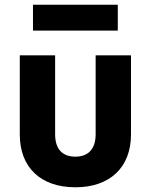

<svg xmlns="http://www.w3.org/2000/svg" viewBox="-20 -785 640 815"><path d="M480 -655V-765H120V-655ZM300 10C446 10 536 -74 536 -214V-550H386V-215C386 -153 355 -120 300 -120C244 -120 214 -153 214 -215V-550H64V-214C64 -75 152 10 300 10Z"/></svg>

Font: Tekne LDO ExtraBold
Style: Regular
Weight: 800
Monospace: yes
Designer: Alessio Laiso, Mario Rullo, Paolo Rosset
Foundry: Alessio Laiso
Version: Version 1.000;hotconv 1.0.109;makeotfexe 2.5.65596